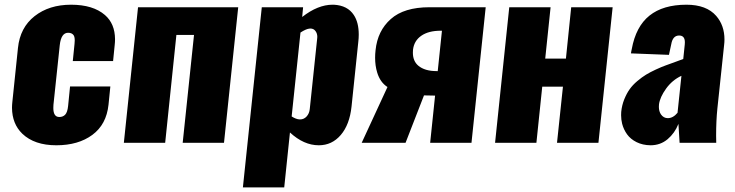

<svg xmlns="http://www.w3.org/2000/svg" viewBox="-20 -609 3136 819"><path d="M220.2 10.7C282.7 10.7 334 -4.1 374 -33.7C414.1 -63.3 437 -106.3 442.9 -162.6L450.7 -240.2H278.8L270.5 -156.7C268.6 -138.8 264.4 -126.5 258.1 -119.9C251.7 -113.2 243.3 -109.9 232.9 -109.9C216 -109.9 207.5 -122.7 207.5 -148.4C207.5 -152.7 207.7 -157.2 208 -162.1L234.9 -416.5C238.8 -451.7 250.7 -469.2 270.5 -469.2C280.9 -469.2 288.6 -466 293.5 -459.5C297 -454.9 298.8 -447.3 298.8 -436.5C298.8 -432 298.5 -427.1 297.9 -421.9L290.5 -348.6H462.4L469.2 -416.5C470.2 -425.3 470.7 -433.8 470.7 -441.9C470.4 -485.8 456.1 -520.2 427.7 -544.9C393.9 -574.2 345.7 -588.9 283.2 -588.9C220.7 -588.9 168.8 -572.6 127.4 -540C86.1 -507.5 62.5 -462.2 56.6 -404.3L32.7 -174.3C31.7 -165.5 31.2 -157.1 31.2 -148.9C31.6 -103.4 46.2 -66.6 75.2 -38.6C109.7 -5.7 158 10.7 220.2 10.7Z M508.3 0H684.6L732.4 -460H807.6L759.3 0H935.5L996.1 -578.1H568.8Z M1016.1 190.4H1192.4L1216.8 -43.9C1256.2 -7.5 1297.2 10.7 1339.8 10.7C1377.3 10.7 1408.5 -3.9 1433.6 -33.2C1458.7 -62.5 1474 -102.9 1479.5 -154.3L1508.3 -429.7C1509.6 -440.8 1510.3 -451.3 1510.3 -461.4C1510.3 -495.9 1503.3 -523.8 1489.3 -544.9C1471.4 -572.3 1442.9 -586.9 1403.8 -588.9H1398.4C1356.8 -588.9 1313.6 -571.5 1269 -536.6L1272.9 -578.1H1096.7ZM1258.3 -99.6C1248.2 -99.9 1236.8 -104.2 1224.1 -112.3L1261.7 -470.2C1277.3 -480.3 1289.7 -485.8 1298.8 -486.8C1300.8 -487.1 1302.6 -487.3 1304.2 -487.3C1313.3 -487.3 1320.5 -483.7 1325.7 -476.6C1330.9 -469.7 1333.5 -461.4 1333.5 -451.7C1333.5 -449.7 1333.3 -447.6 1333 -445.3L1301.3 -143.6C1300 -130.9 1295.4 -120.3 1287.6 -111.8C1280.1 -103.7 1270.8 -99.6 1259.8 -99.6Z M1522.9 0H1710L1788.6 -202.1C1804.2 -201.5 1820 -201.2 1835.9 -201.2L1814.9 0H1991.2L2051.8 -578.1H1812C1739.7 -578.1 1684.7 -561.4 1647 -527.8C1609.2 -494.3 1587.6 -450 1582 -395C1580.7 -384 1580.1 -373.2 1580.1 -362.8C1580.1 -340 1583 -319 1588.9 -299.8C1597.3 -271.8 1612 -251.1 1632.8 -237.8ZM1842.3 -305.7C1808.8 -305.7 1782.9 -313.3 1764.6 -328.6C1749 -341.6 1741.2 -360.2 1741.2 -384.3C1741.2 -388.2 1741.4 -392.3 1741.7 -396.5C1744.6 -422.2 1756.4 -442.2 1777.1 -456.5C1797.8 -470.9 1825.5 -478 1860.4 -478H1865.2L1847.2 -305.7Z M2091.8 0H2268.1L2293 -239.3H2381.3L2356 0H2532.7L2593.3 -578.1H2416.5L2394 -358.9H2305.7L2328.6 -578.1H2152.3Z M2754.9 10.7C2782.9 10.7 2807.1 2.1 2827.6 -15.1C2848.1 -32.4 2863.6 -54.2 2874 -80.6C2874 -78.3 2875.7 -51.4 2878.9 0H3035.2C3034.8 -10.4 3034.7 -20.5 3034.7 -30.3C3034.7 -72.9 3036.5 -111.3 3040 -145.5L3068.8 -417C3069.8 -425.1 3070.3 -432.9 3070.3 -440.4C3070.3 -480.5 3058.6 -514 3035.2 -541C3007.5 -572.9 2965.2 -588.9 2908.2 -588.9C2841.8 -588.9 2789.2 -573.4 2750.5 -542.5C2711.8 -511.6 2686.5 -463.9 2674.8 -399.4C2674.5 -399.1 2673.8 -396.2 2672.9 -390.6C2671.9 -385.1 2671.4 -382 2671.4 -381.3L2833.5 -375L2843.3 -420.4C2847.5 -445.1 2858.7 -457.5 2877 -457.5C2893.2 -457.5 2901.4 -447.9 2901.4 -428.7C2901.4 -425.8 2901.2 -422.5 2900.9 -418.9L2894.5 -357.4C2887 -354.5 2875.4 -350.2 2859.6 -344.5C2843.8 -338.8 2830.3 -333.9 2819.1 -329.8C2807.9 -325.8 2794.1 -320 2777.8 -312.5C2761.6 -305 2747.6 -297.7 2735.8 -290.5C2724.1 -283.4 2711.7 -274.3 2698.5 -263.2C2685.3 -252.1 2674.4 -240.5 2665.8 -228.3C2657.1 -216.1 2649.5 -201.7 2642.8 -185.1C2636.1 -168.5 2631.8 -150.7 2629.9 -131.8C2629.6 -127.3 2629.4 -122.6 2629.4 -117.7C2629.4 -105 2630.9 -92.8 2633.8 -81.1C2638 -64.8 2645 -49.8 2654.8 -36.1C2664.6 -22.5 2678.1 -11.3 2695.3 -2.7C2712.6 5.9 2732.4 10.4 2754.9 10.7ZM2828.6 -105C2816.6 -105 2806.8 -110.4 2799.3 -121.1C2793.5 -129.9 2790.5 -140.6 2790.5 -153.3C2790.5 -156.6 2790.7 -160 2791 -163.6C2793.6 -184.1 2803.7 -206.5 2821.3 -231C2838.9 -255.4 2860.7 -273.6 2886.7 -285.6L2870.1 -127.9C2857.4 -112.6 2843.6 -105 2828.6 -105Z"/></svg>

Font: Oswald
Style: Heavy
Weight: 800
Designer: Vernon Adams
Foundry: Vernon Adams
Version: 3.0; ttfautohint (v0.95.6-bc232) -l 8 -r 50 -G 200 -x 0 -w "